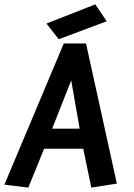

<svg xmlns="http://www.w3.org/2000/svg" viewBox="-34 -855 621 887"><path d="M350.6 -168H169.9L96.7 11.7L-13.7 -2L260.7 -654.3H363.3L505.9 -6.8L387.7 11.7ZM207 -260.7H334L294.9 -483.4ZM180.7 -746.1 406.2 -835 459 -756.8 237.3 -673.8Z"/></svg>

Font: Puritan
Style: BoldItalic
Weight: 700
Version: 2.1